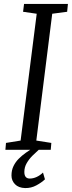

<svg xmlns="http://www.w3.org/2000/svg" viewBox="-20 -763 366 978"><path d="M7.5 0 10.5 -35 85 -47 167 -693 97.5 -703 102.5 -743H326L322 -703L246 -693L165 -47L241.5 -35L238.5 0ZM108 195Q74.5 194 56.5 175.5Q38.5 157 38.5 131Q38.5 104 48.8 83Q59 62 75.5 45.5Q92 29 111.5 15.2Q131 1.5 149.5 -10.5L171 -23.5L180.5 -3Q163 12.5 145.2 30.2Q127.5 48 115.8 68.5Q104 89 104 113Q104 130 111 138.2Q118 146.5 131.5 146.5Q149 146.5 166.5 138.5Q184 130.5 199 116L209 150.5Q191.5 167 165.2 181.2Q139 195.5 108 195Z"/></svg>

Font: Merriweather Light 18pt Light
Style: Italic
Weight: 300
Italic angle: -7.8°
Version: Version 2.101